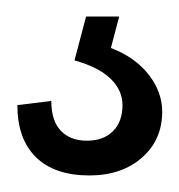

<svg xmlns="http://www.w3.org/2000/svg" viewBox="-20 -20 216 232"><path d="M88 192Q46 192 23.5 170Q1 148 1 107L42 102Q42 126 53.5 138Q65 150 85 150Q105 150 116.5 138.5Q128 127 128 107Q128 89 113.5 75Q99 61 70 53L84 0H124L114 38Q143 49 159.5 70Q176 91 176 115Q176 149 151.5 170.5Q127 192 88 192Z"/></svg>

Font: Pathway Extreme 28pt Light
Style: Regular
Weight: 300
Designer: Eduardo Rodriguez Tunni
Foundry: Eduardo Rodriguez Tunni
Version: Version 1.001;gftools[0.9.26]